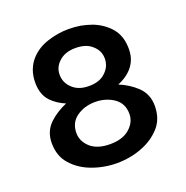

<svg xmlns="http://www.w3.org/2000/svg" viewBox="-106 -651 736 761"><g transform="rotate(-20 261.5 -270.5)"><path d="M372.3 -278.7C393.9 -287.1 412 -298.7 426.8 -313.5C437.2 -323.9 445.3 -335.9 451.2 -349.6C457 -363.3 460 -379.2 460 -397.5C460 -433.9 450.2 -463.5 430.7 -486.3C411.1 -508.5 387 -525.1 358.4 -536.1C343.4 -541.3 327.8 -545.6 311.5 -548.8C294.6 -551.4 278 -552.7 261.7 -552.7C231.8 -552.7 201.8 -547.8 171.9 -538.1C141.9 -528.3 117.5 -512.7 98.6 -491.2C88.2 -479.5 80.1 -465.8 74.2 -450.2C68.4 -434.6 65.4 -417 65.4 -397.5C65.4 -364.3 74.5 -337.9 92.8 -318.4C109 -301.6 128.8 -288.4 152.3 -278.8C123.6 -266.7 98.8 -250.9 78.1 -231.4C56 -210 44.9 -182.9 44.9 -150.4C44.9 -113.3 55.7 -83 77.1 -59.6C98 -36.1 124 -18.6 155.3 -6.8C172.2 -0.3 189.8 4.6 208 7.8C226.2 11.1 244.1 12.7 261.7 12.7C279.9 12.7 298.2 11.1 316.4 7.8C334.6 4.6 351.9 -0.3 368.2 -6.8C399.4 -18.6 425.8 -36.1 447.3 -59.6C468.8 -83 479.5 -113.3 479.5 -150.4C479.5 -182.9 468.4 -210 446.3 -231.4C425.6 -250.9 401 -266.7 372.3 -278.7ZM261.7 -67.4C226.6 -67.4 199.2 -75.8 179.7 -92.8C160.2 -110.4 150.4 -130.9 150.4 -154.3C150.4 -183.6 161.5 -206.1 183.6 -221.7C205.7 -237.3 231.8 -245.1 261.7 -245.1C291.7 -245.1 318 -237.3 340.8 -221.7C363 -206.1 374 -183.6 374 -154.3C374 -130.9 363.9 -110.4 343.8 -92.8C324.2 -75.8 296.9 -67.4 261.7 -67.4ZM261.7 -312.5C232.4 -312.5 209.3 -320.6 192.4 -336.9C175.5 -352.5 167 -371.7 167 -394.5C167 -416 175.5 -434.2 192.4 -449.2C209.3 -464.8 232.4 -472.7 261.7 -472.7C292.3 -472.7 315.8 -464.8 332 -449.2C349 -434.2 357.4 -416 357.4 -394.5C357.4 -371.7 349 -352.5 332 -336.9C315.8 -320.6 292.3 -312.5 261.7 -312.5Z"/></g></svg>

Font: Helmet
Style: Regular
Weight: 400
Designer: Carl Enlund
Version: 1.0